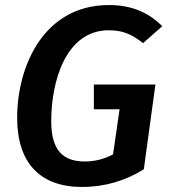

<svg xmlns="http://www.w3.org/2000/svg" viewBox="-20 -726 670 761"><path d="M412 -706C152 -706 48 -462 48 -259C48 -79 140 15 305 15C396 15 478 -10 550 -55L596 -391H352V-293H454L428 -114C392 -95 355 -86 316 -86C229 -86 183 -131 183 -246C183 -402 240 -606 411 -606C467 -606 503 -590 547 -555L623 -622C573 -673 506 -706 412 -706Z"/></svg>

Font: Fira Sans Medium
Style: Italic
Weight: 500
Italic angle: -8°
Designer: bBox Type GmbH & Carrois Corporate GbR & Edenspiekermann AG
Foundry: bBox Type GmbH & Carrois Corporate GbR & Edenspiekermann AG
Version: Version 4.301;PS 004.301;hotconv 1.0.88;makeotf.lib2.5.64775